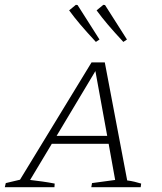

<svg xmlns="http://www.w3.org/2000/svg" viewBox="-46 -777 674 797"><path d="M482 -28Q498 -26 512.5 -22.5Q527 -19 540 -15L538 0H333L336 -17L432 -30L405 -180H169L79 -30Q105 -27 130 -23.5Q155 -20 181 -15L180 0H-26L-22 -17L37 -31L334 -518H389ZM189 -213H399L350 -482ZM352 -603Q314 -644 288 -674.5Q262 -705 241 -734L269 -757L276 -756L367 -613ZM466 -603Q428 -644 402 -674.5Q376 -705 355 -734L383 -757L390 -756L481 -613Z"/></svg>

Font: Piazzolla SC ExtraLight
Style: Italic
Weight: 200
Italic angle: -11.3°
Designer: Juan Pablo del Peral
Foundry: Huerta Tipografica
Version: Version 1.330